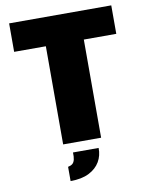

<svg xmlns="http://www.w3.org/2000/svg" viewBox="-93 -735 775 996"><g transform="rotate(-10 294.0 -236.5)"><path d="M192 0V-517H25V-667H563V-517H392V0ZM197 194V119Q212 116 220.5 109Q229 102 232.5 87.5Q236 73 235 50H370Q371 90 352 122.5Q333 155 294.5 174.5Q256 194 197 194Z"/></g></svg>

Font: Maven Pro Black
Style: Regular
Weight: 900
Designer: Joe Prince
Foundry: Joe Prince
Version: Version 2.103